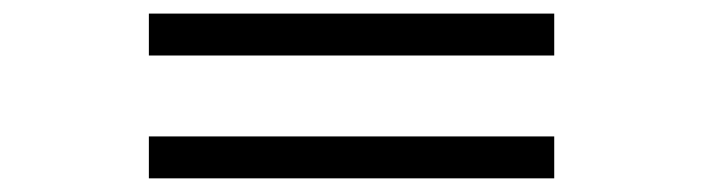

<svg xmlns="http://www.w3.org/2000/svg" viewBox="-20 -442 1040 284"><path d="M799.8 -359.9H200.2V-421.9H799.8ZM799.8 -178.2H200.2V-240.2H799.8Z"/></svg>

Font: Perun
Style: Bold
Weight: 700
Foundry: Copyright (c) Stefan Peev, Context Ltd, 2016
Version: Version 1.0000